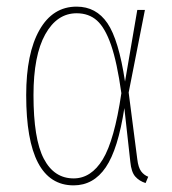

<svg xmlns="http://www.w3.org/2000/svg" viewBox="-20 -549 519 579"><path d="M357 -303 394 -519H417L368 -270L394 -69Q397 -44 405.5 -32.5Q414 -21 427 -16L419 3Q400 -3 388 -16.5Q376 -30 373 -61L355 -223Q336 -99 299 -44.5Q262 10 202 10Q59 10 59 -262Q59 -388 99 -458.5Q139 -529 211 -529Q270 -529 304 -479Q338 -429 357 -303ZM81 -262Q81 -130 112 -70.5Q143 -11 202 -11Q255 -11 290 -68.5Q325 -126 346 -268Q333 -361 315 -413Q297 -465 272.5 -487Q248 -509 211 -509Q152 -509 116.5 -445.5Q81 -382 81 -262Z"/></svg>

Font: Fira Sans Extra Condensed Thin
Style: Regular
Weight: 250
Width: 1
Designer: Carrois Corporate & Edenspiekermann AG
Foundry: Carrois Corporate GbR & Edenspiekermann AG
Version: Version 4.203